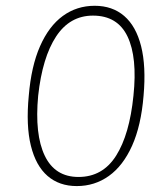

<svg xmlns="http://www.w3.org/2000/svg" viewBox="-20 -636 537 664"><path d="M245.5 7.5Q185 7.5 144.5 -27.5Q104 -62.5 86.8 -132Q69.5 -201.5 79.5 -305Q88 -407 118.5 -476.2Q149 -545.5 197.2 -580.8Q245.5 -616 307.5 -616Q368.5 -616 409.5 -580.8Q450.5 -545.5 468 -476.2Q485.5 -407 476.5 -305Q468 -201.5 436.8 -132Q405.5 -62.5 356.5 -27.5Q307.5 7.5 245.5 7.5ZM251.5 -24Q335 -24 381.5 -97.5Q428 -171 441.5 -305Q455.5 -437.5 421 -509.8Q386.5 -582 301.5 -582Q221.5 -582 174 -509.8Q126.5 -437.5 112 -305Q99.5 -171 134.8 -97.5Q170 -24 251.5 -24Z"/></svg>

Font: Karla ExtraLight
Style: Italic
Weight: 250
Italic angle: -8°
Designer: Jonathan Pinhorn
Version: Version 2.004;gftools[0.9.33]